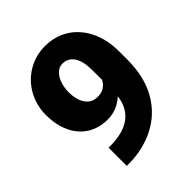

<svg xmlns="http://www.w3.org/2000/svg" viewBox="-202 -847 984 984"><g transform="rotate(-45 290.0 -355.5)"><path d="M535.2 -373.5Q535.2 -250.5 486.6 -164.3Q438 -78.1 350.6 -33.7Q265.1 9.8 160.6 9.8H147.9V-122.1H157.7Q347.7 -122.1 367.7 -274.9Q314 -227.1 248.5 -227.1Q184.6 -227.1 137.2 -256.8Q89.8 -286.6 64.5 -341.1Q39.1 -395.5 39.1 -467.3Q39.1 -537.6 71.5 -595.7Q104 -653.8 160.6 -687.5Q217.3 -721.2 286.6 -721.2Q356 -721.2 412.4 -686.8Q468.8 -652.3 502 -586.7Q535.2 -521 535.2 -430.2ZM293.5 -345.7Q346.7 -345.7 370.1 -391.6V-460.4Q370.1 -527.3 347.7 -560.8Q325.2 -594.2 285.2 -594.2Q260.3 -594.2 241.7 -575.9Q223.1 -557.6 213.6 -528.3Q204.1 -499 204.1 -467.3Q204.1 -413.1 227.1 -379.4Q250 -345.7 293.5 -345.7Z"/></g></svg>

Font: Mardoto Black
Style: Regular
Weight: 900
Designer: Christian Robertson, Vahan Hovhannisyan
Foundry: Google
Version: Version 1.000